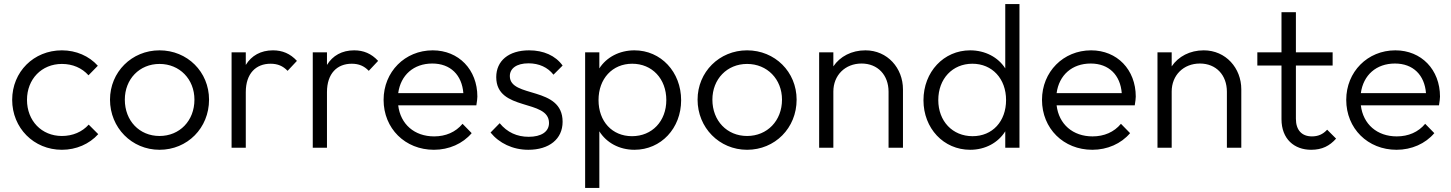

<svg xmlns="http://www.w3.org/2000/svg" viewBox="-20 -728 7151 946"><path d="M285 10C355 10 420 -18 464 -67L417 -114C385 -78 338 -58 285 -58C185 -58 113 -133 113 -236C113 -338 185 -413 285 -413C338 -413 384 -393 416 -357L462 -404C419 -452 355 -480 285 -480C146 -480 40 -374 40 -236C40 -98 146 10 285 10Z M766 10C903 10 1010 -97 1010 -237C1010 -374 903 -480 766 -480C629 -480 522 -373 522 -237C522 -99 629 10 766 10ZM595 -237C595 -338 667 -413 766 -413C865 -413 938 -338 938 -237C938 -133 865 -58 766 -58C667 -58 595 -133 595 -237Z M1121 0H1191V-274C1191 -366 1241 -414 1313 -414C1348 -414 1374 -403 1397 -379L1443 -428C1410 -464 1371 -480 1325 -480C1265 -480 1219 -454 1191 -408V-470H1121Z M1521 0H1591V-274C1591 -366 1641 -414 1713 -414C1748 -414 1774 -403 1797 -379L1843 -428C1810 -464 1771 -480 1725 -480C1665 -480 1619 -454 1591 -408V-470H1521Z M2118 10C2192 10 2260 -20 2304 -72L2259 -118C2225 -77 2176 -56 2119 -56C2022 -56 1953 -116 1942 -209H2327C2330 -228 2332 -242 2332 -252C2332 -385 2240 -480 2112 -480C1975 -480 1870 -374 1870 -236C1870 -95 1976 10 2118 10ZM1942 -269C1954 -358 2018 -415 2110 -415C2200 -415 2256 -358 2263 -269Z M2583 10C2686 10 2752 -43 2752 -128C2752 -306 2492 -243 2492 -353C2492 -390 2524 -416 2584 -416C2636 -416 2679 -396 2707 -360L2752 -405C2717 -454 2658 -480 2587 -480C2486 -480 2425 -428 2425 -348C2425 -177 2685 -242 2685 -122C2685 -79 2647 -54 2585 -54C2527 -54 2479 -76 2442 -121L2397 -75C2439 -23 2506 10 2583 10Z M3106 10C3237 10 3336 -96 3336 -234C3336 -374 3236 -480 3106 -480C3032 -480 2968 -446 2933 -391V-470H2863V198H2933V-81C2968 -25 3031 10 3106 10ZM2929 -235C2929 -340 2997 -414 3095 -414C3193 -414 3263 -340 3263 -235C3263 -131 3193 -57 3094 -57C2996 -57 2929 -130 2929 -235Z M3661 10C3798 10 3905 -97 3905 -237C3905 -374 3798 -480 3661 -480C3524 -480 3417 -373 3417 -237C3417 -99 3524 10 3661 10ZM3490 -237C3490 -338 3562 -413 3661 -413C3760 -413 3833 -338 3833 -237C3833 -133 3760 -58 3661 -58C3562 -58 3490 -133 3490 -237Z M4358 -276V0H4429V-288C4429 -392 4353 -480 4244 -480C4176 -480 4119 -450 4086 -401V-470H4016V0H4086V-277C4086 -357 4144 -415 4225 -415C4305 -415 4358 -358 4358 -276Z M4760 10C4835 10 4898 -25 4933 -81V0H5003V-708H4933V-391C4898 -446 4834 -480 4760 -480C4630 -480 4530 -374 4530 -234C4530 -96 4629 10 4760 10ZM4603 -235C4603 -340 4673 -414 4771 -414C4869 -414 4937 -340 4937 -235C4937 -130 4870 -57 4772 -57C4673 -57 4603 -131 4603 -235Z M5362 10C5436 10 5504 -20 5548 -72L5503 -118C5469 -77 5420 -56 5363 -56C5266 -56 5197 -116 5186 -209H5571C5574 -228 5576 -242 5576 -252C5576 -385 5484 -480 5356 -480C5219 -480 5114 -374 5114 -236C5114 -95 5220 10 5362 10ZM5186 -269C5198 -358 5262 -415 5354 -415C5444 -415 5500 -358 5507 -269Z M6025 -276V0H6096V-288C6096 -392 6020 -480 5911 -480C5843 -480 5786 -450 5753 -401V-470H5683V0H5753V-277C5753 -357 5811 -415 5892 -415C5972 -415 6025 -358 6025 -276Z M6440 10C6494 10 6531 -9 6563 -45L6519 -89C6498 -66 6474 -56 6444 -56C6395 -56 6365 -86 6365 -143V-405H6546V-470H6365V-668H6294V-470H6175V-405H6294V-141C6294 -43 6357 10 6440 10Z M6861 10C6935 10 7003 -20 7047 -72L7002 -118C6968 -77 6919 -56 6862 -56C6765 -56 6696 -116 6685 -209H7070C7073 -228 7075 -242 7075 -252C7075 -385 6983 -480 6855 -480C6718 -480 6613 -374 6613 -236C6613 -95 6719 10 6861 10ZM6685 -269C6697 -358 6761 -415 6853 -415C6943 -415 6999 -358 7006 -269Z"/></svg>

Font: MV Cash Light
Style: Regular
Weight: 300
Designer: Rodrigo Fuenzalida
Foundry: fragTYPE
Version: Version 1.100;Glyphs 3.1.2 (3151)